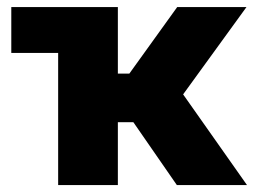

<svg xmlns="http://www.w3.org/2000/svg" viewBox="-20 -536 735 556"><path d="M12.7 -382.8V-515.6H321.3V-322.8H354.5L493.2 -515.6H693.8L510.3 -262.7L695.3 0H492.2L366.2 -182.1H321.3V0H148.4V-382.8Z"/></svg>

Font: Inter Display Extra Bold
Style: Regular
Weight: 800
Designer: Rasmus Andersson
Foundry: rsms
Version: Version 4.000;git-4fc901f